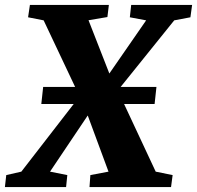

<svg xmlns="http://www.w3.org/2000/svg" viewBox="-52 -763 804 783"><path d="M-32 0 -26.5 -49 35 -63 273 -370.5 391 -459 544 -680 477.5 -692.5 483 -743H731.5L724.5 -692.5L658.5 -680L425.5 -390.5L306.5 -293L152 -63L222.5 -49L217.5 0ZM313 0 316.5 -49 390.5 -63 306 -291.5 273.5 -368 126 -680 62.5 -692.5 70 -743H392L386 -693.5L309 -680.5L395 -460.5L428.5 -393.5L583 -63L652 -49L645.5 0ZM116.5 -339 124 -408.5H586L578.5 -339Z"/></svg>

Font: Merriweather 28pt Black
Style: Italic
Weight: 900
Italic angle: -7.8°
Version: Version 2.101